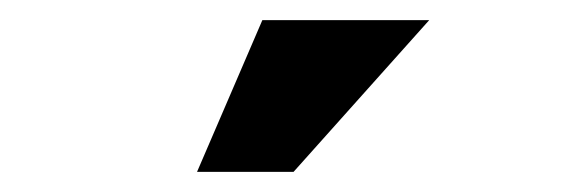

<svg xmlns="http://www.w3.org/2000/svg" viewBox="-20 -734 563 191"><path d="M241 -714H407L272 -563H176Z"/></svg>

Font: Haskoy Bold
Style: Regular
Weight: 700
Designer: Ertekin Erdin
Foundry: Ertekin Erdin
Version: Version 1.500; ttfautohint (v1.8.3)